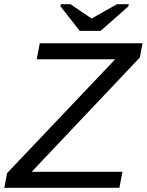

<svg xmlns="http://www.w3.org/2000/svg" viewBox="-40 -894 698 914"><path d="M528.3 0H-19.5L-6.3 -69.8L508.3 -611.8H134.8L149.4 -688H638.7L625.5 -620.1L110.8 -76.2H543ZM439 -747.1H339.4L248 -863.8L250 -874H295.4L395.5 -806.2H396.5L516.6 -874H573.2L571.3 -863.8Z"/></svg>

Font: Liberation Sans
Style: Italic
Weight: 400
Italic angle: -12°
Designer: Steve Matteson
Foundry: Ascender Corporation
Version: Version 2.1.5